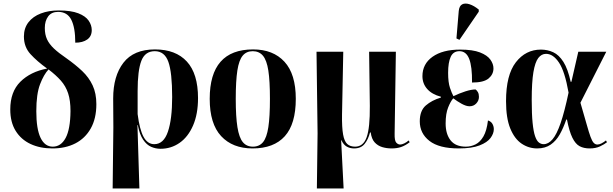

<svg xmlns="http://www.w3.org/2000/svg" viewBox="-20 -828 3461 1084"><path d="M276 10Q206 10 152.5 -15Q99 -40 68.5 -89Q38 -138 38 -210Q38 -310 95 -366.5Q152 -423 246 -441Q189 -482 152 -522.5Q115 -563 115 -622Q115 -669 140.5 -702Q166 -735 210.5 -752Q255 -769 311 -769Q381 -769 422 -753Q463 -737 480.5 -711.5Q498 -686 498 -658Q498 -623 472.5 -605Q447 -587 405 -587Q405 -672 382.5 -716.5Q360 -761 308 -761Q271 -761 252 -735.5Q233 -710 233 -670Q233 -633 245.5 -606Q258 -579 284.5 -554Q311 -529 355 -499Q406 -463 444 -427Q482 -391 503 -346Q524 -301 524 -240Q524 -159 492.5 -103Q461 -47 405.5 -18.5Q350 10 276 10ZM278 0Q324 0 350.5 -49Q377 -98 378 -201Q378 -261 364.5 -301.5Q351 -342 323.5 -373Q296 -404 254 -436Q227 -407 206 -352Q185 -297 185 -200Q185 -100 209 -50Q233 0 278 0Z M616 236 620 -109 619 -272Q619 -399 677 -474Q735 -549 855 -549Q972 -549 1035 -480.5Q1098 -412 1098 -274Q1098 -184 1070 -119.5Q1042 -55 994 -21.5Q946 12 886 12Q859 12 833.5 1Q808 -10 788 -39.5Q768 -69 758 -122H756L767 236ZM851 -14Q904 -14 928 -84.5Q952 -155 952 -280Q952 -419 930.5 -479Q909 -539 854 -539Q799 -539 778 -484.5Q757 -430 757 -314V-184Q768 -97 790.5 -55.5Q813 -14 851 -14Z M1406 10Q1293 10 1228.5 -59.5Q1164 -129 1164 -270Q1164 -549 1409 -549Q1522 -549 1586 -479.5Q1650 -410 1650 -270Q1650 -128 1588 -59Q1526 10 1406 10ZM1408 0Q1444 0 1465 -25.5Q1486 -51 1495 -110Q1504 -169 1504 -270Q1504 -371 1495 -429.5Q1486 -488 1464.5 -513.5Q1443 -539 1407 -539Q1371 -539 1350 -513.5Q1329 -488 1320 -429.5Q1311 -371 1311 -270Q1311 -169 1320.5 -110Q1330 -51 1351 -25.5Q1372 0 1408 0Z M1769 236 1773 -75 1767 -536H1918L1911 -180Q1910 -108 1917 -69Q1924 -30 1940.5 -15Q1957 0 1985 0Q2031 0 2050 -53Q2069 -106 2068 -230L2064 -536H2215L2208 -74Q2207 -34 2217 -23Q2227 -12 2239 -12Q2249 -12 2262.5 -18.5Q2276 -25 2287 -35L2293 -25Q2268 -6 2244.5 2Q2221 10 2191 10Q2163 10 2138 2.5Q2113 -5 2095.5 -24Q2078 -43 2073 -80H2069Q2059 -41 2038.5 -15.5Q2018 10 1979 10Q1956 10 1937.5 -0.5Q1919 -11 1908 -36H1906L1920 236Z M2570 10Q2459 10 2404.5 -32.5Q2350 -75 2350 -143Q2350 -203 2384 -232.5Q2418 -262 2469 -277V-282Q2419 -295 2392 -325.5Q2365 -356 2365 -398Q2365 -467 2422 -507.5Q2479 -548 2578 -548Q2649 -548 2690 -532Q2731 -516 2748.5 -491.5Q2766 -467 2766 -442Q2766 -408 2738.5 -385Q2711 -362 2645 -362Q2646 -452 2629 -495.5Q2612 -539 2574 -539Q2539 -539 2524.5 -507Q2510 -475 2510 -417Q2510 -363 2520.5 -332Q2531 -301 2540 -285Q2573 -301 2607 -312Q2641 -323 2665 -323Q2672 -318 2678 -308Q2684 -298 2684 -281Q2684 -260 2669 -244Q2654 -228 2631 -228Q2612 -228 2586.5 -242Q2561 -256 2539 -273Q2524 -256 2510 -221Q2496 -186 2496 -131Q2496 -71 2524 -35.5Q2552 0 2610 0Q2639 0 2665 -13Q2691 -26 2709.5 -58Q2728 -90 2735 -148Q2753 -142 2760.5 -128Q2768 -114 2768 -99Q2768 -74 2749.5 -49Q2731 -24 2687.5 -7Q2644 10 2570 10ZM2574 -603 2557 -611 2570 -766Q2573 -795 2589.5 -803.5Q2606 -812 2631 -804Q2656 -796 2683 -774V-762Z M3013 10Q2965 10 2925 -17Q2885 -44 2861 -102.5Q2837 -161 2837 -257Q2837 -405 2892.5 -476.5Q2948 -548 3034 -548Q3071 -548 3103.5 -533Q3136 -518 3161 -478.5Q3186 -439 3202 -366H3206L3245 -536H3403L3257 -248Q3279 -173 3292 -126.5Q3305 -80 3314 -55.5Q3323 -31 3332 -21.5Q3341 -12 3353 -12Q3364 -12 3377 -19Q3390 -26 3401 -35L3407 -25Q3392 -13 3367.5 -1.5Q3343 10 3309 10Q3276 10 3252.5 -2.5Q3229 -15 3211.5 -50.5Q3194 -86 3181 -153H3177Q3161 -106 3140.5 -69.5Q3120 -33 3089 -11.5Q3058 10 3013 10ZM3049 -14Q3076 -14 3099.5 -41.5Q3123 -69 3145 -132.5Q3167 -196 3190 -305Q3169 -425 3136 -474.5Q3103 -524 3063 -524Q3037 -524 3019 -500.5Q3001 -477 2991.5 -420.5Q2982 -364 2982 -264Q2982 -184 2987 -134.5Q2992 -85 3001 -59Q3010 -33 3022.5 -23.5Q3035 -14 3049 -14Z"/></svg>

Font: Noto Serif Display SemiCondensed
Style: Bold
Weight: 700
Width: 4
Designer: Monotype Design Team
Foundry: Monotype Imaging Inc.
Version: Version 2.009